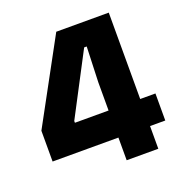

<svg xmlns="http://www.w3.org/2000/svg" viewBox="-118 -743 806 847"><g transform="rotate(-20 285.5 -319.5)"><path d="M334.5 0V-366L340.5 -532H328.5L176.5 -242V-180L117 -233.5H554.5V-106.5H25.5V-251L236.5 -639H483V0Z"/></g></svg>

Font: Anek Gujarati Medium
Style: Bold
Weight: 700
Version: Version 1.003